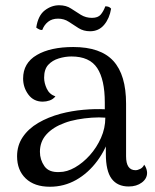

<svg xmlns="http://www.w3.org/2000/svg" viewBox="-20 -700 590 731"><path d="M470 10Q427 10 405 -19.5Q383 -49 383 -114V-203L402 -194Q385 -134 350.5 -87.5Q316 -41 270 -15Q224 11 170 11Q111 11 78 -20.5Q45 -52 45 -105Q45 -146 66.5 -178Q88 -210 125.5 -232Q163 -254 211 -267Q253 -278 297.5 -282Q342 -286 379 -284V-310Q379 -397 350 -441Q321 -485 252 -485Q228 -485 203.5 -477.5Q179 -470 163.5 -453Q148 -436 148 -404Q148 -384 158 -362.5Q168 -341 191 -333Q182 -322 169 -317.5Q156 -313 143 -313Q108 -313 88 -340Q68 -367 68 -401Q68 -460 120 -490.5Q172 -521 259 -521Q363 -521 411.5 -468Q460 -415 460 -305V-105Q460 -52 496 -52Q504 -52 514 -57Q524 -62 529 -73Q535 -65 537.5 -56.5Q540 -48 540 -42Q540 -20 520 -5Q500 10 470 10ZM206 -45Q235 -45 265.5 -62.5Q296 -80 322 -109Q348 -138 364.5 -175Q381 -212 381 -252Q358 -254 329.5 -252Q301 -250 274 -245Q247 -240 226 -232Q182 -216 157 -188.5Q132 -161 132 -122Q132 -92 149 -67.5Q166 -43 206 -45ZM403 -667Q397 -630 376.5 -605.5Q356 -581 323 -581Q298 -581 279 -593Q260 -605 242 -617Q224 -629 201 -629Q178 -629 163 -617Q148 -605 141 -586Q136 -585 129.5 -588Q123 -591 118 -595Q125 -641 150.5 -660.5Q176 -680 205 -680Q232 -680 250.5 -667.5Q269 -655 288 -643.5Q307 -632 330 -632Q353 -632 363.5 -644.5Q374 -657 381 -676Q388 -676 393.5 -674Q399 -672 403 -667Z"/></svg>

Font: Arima Thin
Style: Regular
Weight: 400
Version: Version 1.100